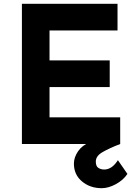

<svg xmlns="http://www.w3.org/2000/svg" viewBox="-20 -756 706 1008"><path d="M95 -736H597V-596H240V-439H556V-299H240V-140H611V0H95ZM514 232Q453 232 410.5 196.5Q368 161 368 103Q368 70 390 38Q412 6 453 -10L611 0Q554 22 518.5 42.5Q483 63 483 92Q483 117 496.5 125.5Q510 134 527 134Q547 134 565 122Q583 110 599 85L649 157Q627 190 588 211Q549 232 514 232Z"/></svg>

Font: Josefin Sans Thin
Style: Bold
Weight: 700
Version: Version 2.000